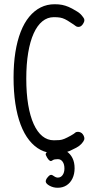

<svg xmlns="http://www.w3.org/2000/svg" viewBox="-20 -713 463 906"><path d="M238 10Q202 10 172 -5.5Q142 -21 118 -51Q94 -81 77.5 -124.5Q61 -168 52.5 -224Q44 -280 44 -347Q44 -412 52.5 -466Q61 -520 77.5 -562.5Q94 -605 118 -634Q142 -663 172 -678Q202 -693 238 -693Q258 -693 273 -690Q288 -687 303.5 -680.5Q319 -674 340 -661Q356 -652 365.5 -640.5Q375 -629 377 -624Q379 -618 377.5 -612.5Q376 -607 371 -599Q366 -592 361 -589Q356 -586 349 -586Q342 -586 336 -591Q330 -596 314 -606Q298 -617 286.5 -622.5Q275 -628 263.5 -630Q252 -632 234 -632Q204 -632 180 -612.5Q156 -593 139 -555.5Q122 -518 113 -464Q104 -410 104 -342Q104 -273 113 -219Q122 -165 139 -127.5Q156 -90 180 -70.5Q204 -51 234 -51Q250 -51 261 -52Q272 -53 284 -58Q296 -63 314 -73Q330 -82 334.5 -86.5Q339 -91 348 -91Q354 -91 360.5 -88Q367 -85 371 -79Q376 -72 377.5 -65Q379 -58 377 -53Q374 -45 364.5 -34.5Q355 -24 340 -16Q323 -7 309.5 -1Q296 5 280 7.5Q264 10 238 10ZM252 173Q232 173 215 164Q198 155 196 145Q195 137 202 127Q210 117 214 114.5Q218 112 222 112Q226 112 235 118.5Q244 125 253 125Q267 125 275.5 113Q284 101 284 82Q284 62 275.5 50Q267 38 253 38Q236 38 229.5 42.5Q223 47 220 47Q217 47 212.5 43.5Q208 40 202 30Q198 23 196.5 19Q195 15 196 12Q198 6 208.5 1Q219 -4 232 -7Q245 -10 253 -10Q277 -10 294.5 1.5Q312 13 322 33Q332 53 332 81Q332 108 322 129Q312 150 294 161.5Q276 173 252 173Z"/></svg>

Font: Fredoka Condensed Light
Style: Regular
Weight: 300
Width: 3
Designer: Ben Nathan
Foundry: Milena B. Brandão, Ben Nathan
Version: Version 2.001